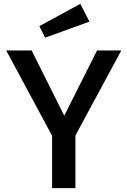

<svg xmlns="http://www.w3.org/2000/svg" viewBox="-20 -967 655 987"><path d="M603.6 -707.7 367.7 -270.3V0H247.7V-269.2L11.8 -707.7H142.6L310.3 -372.3L479 -707.7ZM182.6 -832.8 392.8 -947.2 440 -855.9 211.8 -773.3Z"/></svg>

Font: Fira Code Fixed Medium
Style: Regular
Weight: 500
Monospace: yes
Designer: Carrois Corporate, Edenspiekermann AG, Nikita Prokopov
Foundry: Carrois Corporate, Edenspiekermann AG, Nikita Prokopov
Version: Version 5.002